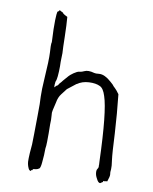

<svg xmlns="http://www.w3.org/2000/svg" viewBox="-79 -743 642 806"><g transform="rotate(10 242.0 -340.0)"><path d="M146.5 -660.2Q149.4 -627 150.4 -577.1Q151.4 -524.4 152.3 -516.6Q153.3 -510.7 152.3 -489.3Q151.4 -466.8 152.3 -451.2Q152.3 -428.7 150.4 -408.2Q148.4 -391.6 146.5 -387.7Q144.5 -383.8 144.5 -381.8Q144.5 -380.9 144.5 -378.9Q143.6 -375 143.6 -372.1V-359.4L152.3 -368.2Q156.2 -369.1 159.2 -373V-374Q161.1 -377.9 165 -381.8Q169.9 -386.7 174.8 -393.6L194.3 -416Q198.2 -420.9 212.9 -431.6Q227.5 -441.4 235.4 -442.4Q247.1 -443.4 255.9 -448.2Q271.5 -456.1 298.8 -448.2Q301.8 -447.3 306.6 -447.3Q309.6 -447.3 321.3 -448.2Q343.8 -449.2 372.1 -423.8L382.8 -414.1Q388.7 -406.2 395 -400.9Q401.4 -395.5 414.1 -377.9Q422.9 -297.9 427.7 -213.9Q431.6 -128.9 435.5 -100.6Q439.5 -74.2 438.5 -62.5Q436.5 -48.8 438.5 -40Q439.5 -32.2 431.6 -9.8Q430.7 -9.8 429.7 -8.8L427.7 -9.8Q426.8 -9.8 420.9 -7.8L416 -8.8V-6.8L414.1 -7.8V-3.9Q410.2 -2 406.2 1Q405.3 2.9 402.3 2.9Q394.5 2.9 386.7 -13.7Q379.9 -25.4 378.9 -37.1Q377.9 -48.8 381.8 -53.7Q387.7 -62.5 384.8 -68.4L385.7 -69.3Q385.7 -73.2 384.8 -86.9Q377.9 -296.9 356.4 -360.4Q346.7 -391.6 331.1 -398.4Q313.5 -407.2 284.2 -405.8Q254.9 -404.3 234.4 -389.6H233.4L197.3 -361.3L177.7 -335.9Q166 -321.3 162.1 -297.9Q157.2 -275.4 154.3 -264.6Q151.4 -252.9 153.3 -242.2Q154.3 -232.4 154.3 -222.7Q153.3 -212.9 154.3 -166Q154.3 -120.1 153.3 -112.3Q151.4 -102.5 151.4 -85.9Q151.4 -70.3 150.4 -63.5Q149.4 -55.7 148.4 -39.1Q147.5 -28.3 145.5 -21.5Q143.6 -14.6 141.6 -13.7Q134.8 -8.8 127.9 -7.8Q121.1 -6.8 119.1 -6.8Q115.2 -6.8 112.3 0L108.4 -1V2.9H105.5Q99.6 1 96.7 -6.8Q90.8 -19.5 89.8 -34.2Q89.8 -46.9 89.8 -49.3Q89.8 -51.8 90.8 -71.3L93.8 -107.4Q94.7 -123 94.7 -150.4Q94.7 -178.7 95.7 -232.4Q96.7 -287.1 94.7 -311.5Q93.8 -342.8 96.7 -383.8Q102.5 -468.8 100.6 -501Q98.6 -533.2 99.6 -538.1Q101.6 -544.9 100.6 -551.8Q97.7 -603.5 98.6 -637.7Q99.6 -668 101.6 -673.8L103.5 -675.8L108.4 -678.7V-680.7Q109.4 -681.6 110.4 -682.6Q111.3 -682.6 112.3 -681.6Q118.2 -678.7 119.1 -677.7Q120.1 -677.7 121.1 -677.2Q122.1 -676.8 123 -675.8Q126 -674.8 127 -672.9V-671.9L127.9 -670.9Q137.7 -664.1 141.6 -663.1ZM174.8 -393.6Q174.8 -393.6 174.8 -394.5Z"/></g></svg>

Font: ToneOZ-Zhuyin-Tsuipita-TC
Style: Regular
Weight: 400
Designer: ÂÆ£ÂøóÂáåJeffrey Xuan(jeffreyx@gmail.com, ToneOZ.com) ÈòøÂù§(cjkFonts)
Foundry: ToneOZ
Version: Version 0.240710